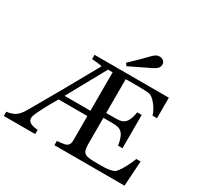

<svg xmlns="http://www.w3.org/2000/svg" viewBox="-234 -1133 1392 1353"><g transform="rotate(30 462.0 -456.0)"><path d="M947.8 -204.1 934.6 0H364.3V-34.7Q376 -35.6 400.6 -38.3Q425.3 -41 435.1 -45.4Q450.7 -52.7 456.8 -64.5Q462.9 -76.2 462.9 -94.2V-293.9H228.5Q207.5 -259.3 189.2 -225.8Q170.9 -192.4 141.1 -131.8Q134.8 -119.6 130.4 -106.9Q126 -94.2 126 -83Q126 -61 146.7 -49.1Q167.5 -37.1 208 -34.7V0H-47.4V-34.7Q-33.7 -35.6 -14.9 -41Q3.9 -46.4 16.1 -53.2Q33.2 -63 48.1 -80.3Q63 -97.7 75.2 -119.1Q150.4 -248.5 223.1 -377.4Q295.9 -506.3 374 -647.5Q361.8 -651.9 336.4 -654.5Q311 -657.2 291 -658.2V-692.9H895.5V-525.9H858.9Q849.6 -563 816.9 -604.7Q784.2 -646.5 754.9 -650.4Q739.7 -652.3 718.8 -653.3Q697.8 -654.3 670.9 -654.3H566.9V-378.9H640.1Q677.2 -378.9 695.1 -386Q712.9 -393.1 725.6 -409.7Q736.3 -423.8 743.9 -447.5Q751.5 -471.2 753.9 -492.2H790.5V-221.2H753.9Q752 -244.6 743.4 -270.8Q734.9 -296.9 725.6 -308.6Q710.4 -327.6 691.4 -333.5Q672.4 -339.4 640.1 -339.4H566.9V-131.3Q566.9 -100.1 571.3 -82Q575.7 -64 588.4 -54.7Q601.6 -45.4 623.3 -42.7Q645 -40 685.5 -40Q701.7 -40 727.3 -40Q752.9 -40 770 -42Q790 -44.4 807.9 -49.1Q825.7 -53.7 834 -63Q856.4 -86.4 881.1 -134Q905.8 -181.6 912.6 -204.1ZM462.9 -336.9V-649.9H425.3L252.4 -336.9ZM694.8 -817.9Q673.3 -807.1 628.2 -785.4Q583 -763.7 525.9 -735.8L510.7 -754.9Q555.2 -797.4 583.3 -825Q611.3 -852.5 638.7 -881.3Q654.3 -897.9 667.2 -905Q680.2 -912.1 694.8 -912.1Q713.4 -912.1 726.6 -900.9Q739.7 -889.6 739.7 -873Q739.7 -852.1 727.1 -839.8Q714.4 -827.6 694.8 -817.9Z"/></g></svg>

Font: UniBurma_GGSerif
Style: Book
Weight: 400
Designer: Victor San Kho Lin (for Burmese only and related typography optimization with it)
Foundry: http://www.unimm.org
Version: 2.0